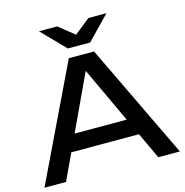

<svg xmlns="http://www.w3.org/2000/svg" viewBox="-134 -1087 1167 1212"><g transform="rotate(-15 449.5 -481.5)"><path d="M184 -281H708V-172H184ZM892 0H751L424 -700H475L148 0H7L367 -750H532ZM377 -811 229 -963H348L478 -859H422L552 -963H670L523 -811Z"/></g></svg>

Font: Unbounded Variable
Style: Regular
Weight: 400
Designer: Luke Prowse, Jean-Baptiste Morizot, Fátima Lázaro, Florian Runge
Foundry: NaN
Version: Version 1.600;FEAKit 1.0